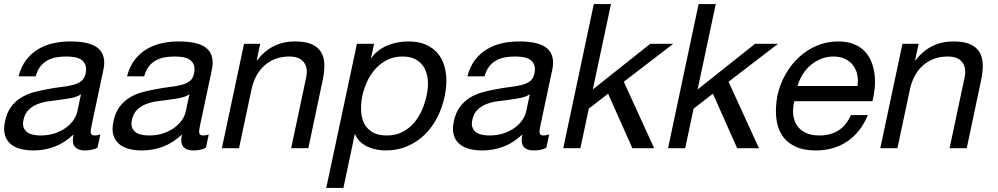

<svg xmlns="http://www.w3.org/2000/svg" viewBox="-34 -734 4945 951"><path d="M367.2 -267.1Q348.1 -254.4 321.3 -249Q294.4 -243.7 265.1 -240Q235.8 -236.3 206.1 -232.2Q176.3 -228 151.1 -218Q126 -208 107.4 -189.7Q88.9 -171.4 82 -139.2Q77.6 -118.2 82.8 -103.5Q87.9 -88.9 99.9 -79.8Q111.8 -70.8 129.2 -66.9Q146.5 -63 166 -63Q208 -63 240.2 -74.5Q272.5 -85.9 295.4 -103.5Q318.4 -121.1 331.5 -141.6Q344.7 -162.1 348.6 -180.2ZM448.7 -2Q423.8 11.2 385.3 11.2Q352.1 11.2 336.7 -7.3Q321.3 -25.9 330.1 -67.9Q285.6 -25.9 235.6 -7.3Q185.5 11.2 131.3 11.2Q96.2 11.2 66.9 3.4Q37.6 -4.4 17.8 -21.5Q-2 -38.6 -9.8 -65.9Q-17.6 -93.3 -9.3 -132.8Q0 -176.8 21 -204.8Q42 -232.9 70.3 -250.2Q98.6 -267.6 132.1 -276.9Q165.5 -286.1 199.7 -292Q236.3 -299.3 268.6 -303Q300.8 -306.6 325.9 -313Q351.1 -319.3 367.7 -331.5Q384.3 -343.8 389.6 -368.2Q395.5 -396 388.7 -413.1Q381.8 -430.2 367.2 -439.2Q352.5 -448.2 332.8 -451.2Q313 -454.1 293 -454.1Q266.1 -454.1 242.2 -449.5Q218.3 -444.8 198.7 -433.6Q179.2 -422.4 165 -403.6Q150.9 -384.8 143.1 -356H58.1Q70.3 -403.8 95.5 -436.8Q120.6 -469.7 154.8 -490.2Q189 -510.7 229.7 -519.8Q270.5 -528.8 314 -528.8Q337.4 -528.8 360.4 -526.6Q383.3 -524.4 403.8 -518.8Q424.3 -513.2 440.7 -503.2Q457 -493.2 467.5 -477.5Q478 -461.9 481.2 -439.7Q484.4 -417.5 478 -387.2L421.4 -121.1Q418.5 -106 416.5 -95Q414.6 -84 415.5 -76.9Q416.5 -69.8 421.1 -66.4Q425.8 -63 436 -63Q441.4 -63 448.2 -64.2Q455.1 -65.4 462.9 -67.9Z M904.3 -267.1Q885.3 -254.4 858.4 -249Q831.5 -243.7 802.2 -240Q772.9 -236.3 743.2 -232.2Q713.4 -228 688.2 -218Q663.1 -208 644.5 -189.7Q626 -171.4 619.1 -139.2Q614.7 -118.2 619.9 -103.5Q625 -88.9 637 -79.8Q648.9 -70.8 666.3 -66.9Q683.6 -63 703.1 -63Q745.1 -63 777.3 -74.5Q809.6 -85.9 832.5 -103.5Q855.5 -121.1 868.7 -141.6Q881.8 -162.1 885.7 -180.2ZM985.8 -2Q960.9 11.2 922.4 11.2Q889.2 11.2 873.8 -7.3Q858.4 -25.9 867.2 -67.9Q822.8 -25.9 772.7 -7.3Q722.7 11.2 668.5 11.2Q633.3 11.2 604 3.4Q574.7 -4.4 554.9 -21.5Q535.2 -38.6 527.3 -65.9Q519.5 -93.3 527.8 -132.8Q537.1 -176.8 558.1 -204.8Q579.1 -232.9 607.4 -250.2Q635.7 -267.6 669.2 -276.9Q702.6 -286.1 736.8 -292Q773.4 -299.3 805.7 -303Q837.9 -306.6 863 -313Q888.2 -319.3 904.8 -331.5Q921.4 -343.8 926.8 -368.2Q932.6 -396 925.8 -413.1Q918.9 -430.2 904.3 -439.2Q889.6 -448.2 869.9 -451.2Q850.1 -454.1 830.1 -454.1Q803.2 -454.1 779.3 -449.5Q755.4 -444.8 735.8 -433.6Q716.3 -422.4 702.1 -403.6Q688 -384.8 680.2 -356H595.2Q607.4 -403.8 632.6 -436.8Q657.7 -469.7 691.9 -490.2Q726.1 -510.7 766.8 -519.8Q807.6 -528.8 851.1 -528.8Q874.5 -528.8 897.5 -526.6Q920.4 -524.4 940.9 -518.8Q961.4 -513.2 977.8 -503.2Q994.1 -493.2 1004.6 -477.5Q1015.1 -461.9 1018.3 -439.7Q1021.5 -417.5 1015.1 -387.2L958.5 -121.1Q955.6 -106 953.6 -95Q951.7 -84 952.6 -76.9Q953.6 -69.8 958.3 -66.4Q962.9 -63 973.1 -63Q978.5 -63 985.4 -64.2Q992.2 -65.4 1000 -67.9Z M1254.9 -517.1 1237.3 -435.1H1239.3Q1311 -528.8 1427.2 -528.8Q1478.5 -528.8 1509.8 -514.9Q1541 -501 1556.2 -476.1Q1571.3 -451.2 1572.5 -416.5Q1573.7 -381.8 1564.9 -339.8L1493.2 0H1408.2L1482.4 -350.1Q1492.7 -398.4 1470.5 -426.3Q1448.2 -454.1 1398.9 -454.1Q1360.4 -454.1 1329.1 -441.9Q1297.9 -429.7 1274.2 -408Q1250.5 -386.2 1234.9 -356.4Q1219.2 -326.7 1211.9 -292L1149.9 0H1064.9L1174.8 -517.1Z M2079.6 -263.2Q2087.4 -299.3 2085.2 -333.7Q2083 -368.2 2069.1 -395Q2055.2 -421.9 2028.3 -438Q2001.5 -454.1 1960.4 -454.1Q1917.5 -454.1 1883.5 -437Q1849.6 -419.9 1825 -392.3Q1800.3 -364.7 1784.4 -329.8Q1768.6 -294.9 1760.7 -258.8Q1752.9 -221.2 1754.4 -185.8Q1755.9 -150.4 1769.5 -123Q1783.2 -95.7 1810.8 -79.3Q1838.4 -63 1882.3 -63Q1925.8 -63 1959 -80.1Q1992.2 -97.2 2016.4 -125.2Q2040.5 -153.3 2056.2 -189.2Q2071.8 -225.1 2079.6 -263.2ZM1818.8 -517.1 1803.7 -446.8H1805.7Q1820.8 -468.3 1841.1 -483.6Q1861.3 -499 1885.3 -509Q1909.2 -519 1935.3 -523.9Q1961.4 -528.8 1988.3 -528.8Q2047.9 -528.8 2087.9 -506.8Q2127.9 -484.9 2149.7 -447.5Q2171.4 -410.2 2175.8 -360.8Q2180.2 -311.5 2168.5 -256.8Q2156.7 -201.2 2131.8 -152.3Q2106.9 -103.5 2069.6 -67.1Q2032.2 -30.8 1983.6 -9.8Q1935.1 11.2 1875.5 11.2Q1856 11.2 1833.5 7.3Q1811 3.4 1790 -5.9Q1769 -15.1 1751.7 -30.5Q1734.4 -45.9 1725.1 -68.8H1723.1L1667 196.8H1582L1733.9 -517.1Z M2590.3 -267.1Q2571.3 -254.4 2544.4 -249Q2517.6 -243.7 2488.3 -240Q2459 -236.3 2429.2 -232.2Q2399.4 -228 2374.3 -218Q2349.1 -208 2330.6 -189.7Q2312 -171.4 2305.2 -139.2Q2300.8 -118.2 2305.9 -103.5Q2311 -88.9 2323 -79.8Q2335 -70.8 2352.3 -66.9Q2369.6 -63 2389.2 -63Q2431.2 -63 2463.4 -74.5Q2495.6 -85.9 2518.6 -103.5Q2541.5 -121.1 2554.7 -141.6Q2567.9 -162.1 2571.8 -180.2ZM2671.9 -2Q2647 11.2 2608.4 11.2Q2575.2 11.2 2559.8 -7.3Q2544.4 -25.9 2553.2 -67.9Q2508.8 -25.9 2458.7 -7.3Q2408.7 11.2 2354.5 11.2Q2319.3 11.2 2290 3.4Q2260.7 -4.4 2241 -21.5Q2221.2 -38.6 2213.4 -65.9Q2205.6 -93.3 2213.9 -132.8Q2223.1 -176.8 2244.1 -204.8Q2265.1 -232.9 2293.5 -250.2Q2321.8 -267.6 2355.2 -276.9Q2388.7 -286.1 2422.9 -292Q2459.5 -299.3 2491.7 -303Q2523.9 -306.6 2549.1 -313Q2574.2 -319.3 2590.8 -331.5Q2607.4 -343.8 2612.8 -368.2Q2618.7 -396 2611.8 -413.1Q2605 -430.2 2590.3 -439.2Q2575.7 -448.2 2555.9 -451.2Q2536.1 -454.1 2516.1 -454.1Q2489.3 -454.1 2465.3 -449.5Q2441.4 -444.8 2421.9 -433.6Q2402.3 -422.4 2388.2 -403.6Q2374 -384.8 2366.2 -356H2281.2Q2293.5 -403.8 2318.6 -436.8Q2343.8 -469.7 2377.9 -490.2Q2412.1 -510.7 2452.9 -519.8Q2493.7 -528.8 2537.1 -528.8Q2560.5 -528.8 2583.5 -526.6Q2606.4 -524.4 2627 -518.8Q2647.5 -513.2 2663.8 -503.2Q2680.2 -493.2 2690.7 -477.5Q2701.2 -461.9 2704.3 -439.7Q2707.5 -417.5 2701.2 -387.2L2644.5 -121.1Q2641.6 -106 2639.6 -95Q2637.7 -84 2638.7 -76.9Q2639.6 -69.8 2644.3 -66.4Q2648.9 -63 2659.2 -63Q2664.6 -63 2671.4 -64.2Q2678.2 -65.4 2686 -67.9Z M2992.2 -713.9 2902.3 -291 3187 -517.1H3300.8L3055.7 -329.1L3206.1 0H3098.1L2978 -270L2882.3 -195.8L2840.8 0H2755.9L2907.2 -713.9Z M3511.2 -713.9 3421.4 -291 3706.1 -517.1H3819.8L3574.7 -329.1L3725.1 0H3617.2L3497.1 -270L3401.4 -195.8L3359.9 0H3274.9L3426.3 -713.9Z M4264.6 -164.1Q4246.6 -120.6 4220.5 -87.6Q4194.3 -54.7 4161.4 -32.7Q4128.4 -10.7 4089.6 0.2Q4050.8 11.2 4006.8 11.2Q3944.8 11.2 3903.3 -9Q3861.8 -29.3 3838.9 -65.2Q3815.9 -101.1 3810.8 -150.9Q3805.7 -200.7 3816.4 -259.8Q3829.1 -318.4 3857.7 -367.7Q3886.2 -417 3926 -452.9Q3965.8 -488.8 4014.6 -508.8Q4063.5 -528.8 4116.2 -528.8Q4162.1 -528.8 4194.8 -515.6Q4227.5 -502.4 4249 -480Q4270.5 -457.5 4282.2 -427.7Q4293.9 -397.9 4297.9 -365.2Q4301.8 -332.5 4298.6 -298.3Q4295.4 -264.2 4287.6 -232.9H3900.4Q3892.1 -199.2 3894.8 -168.5Q3897.5 -137.7 3912.4 -114.3Q3927.2 -90.8 3955.1 -76.9Q3982.9 -63 4025.4 -63Q4079.6 -63 4118.9 -87.9Q4158.2 -112.8 4180.7 -164.1ZM4213.4 -308.1Q4217.8 -338.4 4211.9 -365Q4206.1 -391.6 4190.7 -411.4Q4175.3 -431.2 4151.1 -442.6Q4127 -454.1 4095.2 -454.1Q4062.5 -454.1 4033.4 -442.6Q4004.4 -431.2 3981 -411.1Q3957.5 -391.1 3941.2 -364.7Q3924.8 -338.4 3916.5 -308.1Z M4516.1 -517.1 4498.5 -435.1H4500.5Q4572.3 -528.8 4688.5 -528.8Q4739.7 -528.8 4771 -514.9Q4802.2 -501 4817.4 -476.1Q4832.5 -451.2 4833.7 -416.5Q4835 -381.8 4826.2 -339.8L4754.4 0H4669.4L4743.7 -350.1Q4753.9 -398.4 4731.7 -426.3Q4709.5 -454.1 4660.2 -454.1Q4621.6 -454.1 4590.3 -441.9Q4559.1 -429.7 4535.4 -408Q4511.7 -386.2 4496.1 -356.4Q4480.5 -326.7 4473.1 -292L4411.1 0H4326.2L4436 -517.1Z"/></svg>

Font: XB Khoramshahr
Style: Italic
Weight: 400
Italic angle: -12°
Designer: Behnam
Foundry: Irmug
Version: Version 8.005 2009